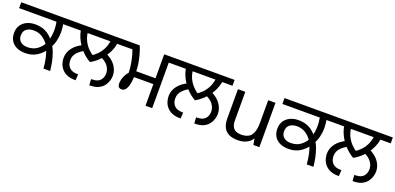

<svg xmlns="http://www.w3.org/2000/svg" viewBox="-5 -1397 4490 2182"><g transform="rotate(20 2240.0 -306.0)"><path d="M488 0Q483 -68 470 -126Q457 -184 435 -230L425 -254Q391 -309 344 -339.5Q297 -370 237 -370Q185 -370 151 -344.5Q117 -319 117 -267Q117 -217 149 -191.5Q181 -166 230 -166Q304 -166 350.5 -202Q397 -238 423 -286L430 -312Q445 -347 450 -386Q455 -425 455 -458Q455 -478 452 -505Q449 -532 445 -551H-7V-622H629V-551H526Q529 -536 532 -507.5Q535 -479 535 -458Q535 -403 521.5 -347Q508 -291 475 -243L462 -221Q425 -165 367 -129.5Q309 -94 229 -94Q170 -94 126 -115Q82 -136 58.5 -175Q35 -214 35 -268Q35 -324 61.5 -362.5Q88 -401 132 -421Q176 -441 230 -441Q307 -441 362 -411.5Q417 -382 458 -326L471 -309Q503 -266 522.5 -213.5Q542 -161 553 -106Q564 -51 569 0Z M959 -250Q904 -281 858 -328.5Q812 -376 781 -433.5Q750 -491 739 -551H615V-622H1303V-551H1179Q1171 -504 1151.5 -460.5Q1132 -417 1103.5 -378Q1075 -339 1038.5 -306.5Q1002 -274 959 -250ZM1097 -551H821Q829 -498 851.5 -455Q874 -412 907 -379Q940 -346 978 -322L940 -323Q979 -345 1011.5 -378Q1044 -411 1066.5 -454.5Q1089 -498 1097 -551ZM661 -193Q661 -261 705 -317.5Q749 -374 828 -408L868 -353Q816 -329 778.5 -289.5Q741 -250 741 -195Q741 -141 773 -107Q805 -73 876 -73H881L876 0H870Q808 0 767.5 -19Q727 -38 703.5 -67.5Q680 -97 670.5 -130.5Q661 -164 661 -193ZM1257 -194Q1257 -165 1247 -131.5Q1237 -98 1214 -68Q1191 -38 1150.5 -19Q1110 0 1048 0H1042L1037 -73H1048Q1115 -73 1146 -106.5Q1177 -140 1177 -191Q1177 -241 1144.5 -283Q1112 -325 1043 -353L1086 -412Q1178 -370 1217.5 -312.5Q1257 -255 1257 -194Z M1722 0V-261H1488Q1486 -206 1475.5 -165.5Q1465 -125 1446.5 -103Q1428 -81 1401 -81Q1381 -81 1367.5 -93Q1354 -105 1354 -139Q1354 -154 1359 -178.5Q1364 -203 1377.5 -232Q1391 -261 1415 -288Q1413 -331 1406.5 -376.5Q1400 -422 1389 -466.5Q1378 -511 1363 -551H1289V-622H1426Q1445 -576 1459 -526Q1473 -476 1481 -427Q1489 -378 1489 -332H1722V-622H1899V-551H1803V0Z M2229 -250Q2174 -281 2128 -328.5Q2082 -376 2051 -433.5Q2020 -491 2009 -551H1885V-622H2573V-551H2449Q2441 -504 2421.5 -460.5Q2402 -417 2373.5 -378Q2345 -339 2308.5 -306.5Q2272 -274 2229 -250ZM2367 -551H2091Q2099 -498 2121.5 -455Q2144 -412 2177 -379Q2210 -346 2248 -322L2210 -323Q2249 -345 2281.5 -378Q2314 -411 2336.5 -454.5Q2359 -498 2367 -551ZM1931 -193Q1931 -261 1975 -317.5Q2019 -374 2098 -408L2138 -353Q2086 -329 2048.5 -289.5Q2011 -250 2011 -195Q2011 -141 2043 -107Q2075 -73 2146 -73H2151L2146 0H2140Q2078 0 2037.5 -19Q1997 -38 1973.5 -67.5Q1950 -97 1940.5 -130.5Q1931 -164 1931 -193ZM2527 -194Q2527 -165 2517 -131.5Q2507 -98 2484 -68Q2461 -38 2420.5 -19Q2380 0 2318 0H2312L2307 -73H2318Q2385 -73 2416 -106.5Q2447 -140 2447 -191Q2447 -241 2414.5 -283Q2382 -325 2313 -353L2356 -412Q2448 -370 2487.5 -312.5Q2527 -255 2527 -194Z M3099 -536V0H3027L3014 -71H3010Q2993 -43 2966 -25Q2939 -7 2907 1.5Q2875 10 2840 10Q2776 10 2732.5 -10.5Q2689 -31 2667 -74Q2645 -117 2645 -185V-536H2734V-191Q2734 -127 2763 -95Q2792 -63 2853 -63Q2942 -63 2976.5 -113Q3011 -163 3011 -257V-536Z M3672 0Q3667 -68 3654 -126Q3641 -184 3619 -230L3609 -254Q3575 -309 3528 -339.5Q3481 -370 3421 -370Q3369 -370 3335 -344.5Q3301 -319 3301 -267Q3301 -217 3333 -191.5Q3365 -166 3414 -166Q3488 -166 3534.5 -202Q3581 -238 3607 -286L3614 -312Q3629 -347 3634 -386Q3639 -425 3639 -458Q3639 -478 3636 -505Q3633 -532 3629 -551H3177V-622H3813V-551H3710Q3713 -536 3716 -507.5Q3719 -479 3719 -458Q3719 -403 3705.5 -347Q3692 -291 3659 -243L3646 -221Q3609 -165 3551 -129.5Q3493 -94 3413 -94Q3354 -94 3310 -115Q3266 -136 3242.5 -175Q3219 -214 3219 -268Q3219 -324 3245.5 -362.5Q3272 -401 3316 -421Q3360 -441 3414 -441Q3491 -441 3546 -411.5Q3601 -382 3642 -326L3655 -309Q3687 -266 3706.5 -213.5Q3726 -161 3737 -106Q3748 -51 3753 0Z M4143 -250Q4088 -281 4042 -328.5Q3996 -376 3965 -433.5Q3934 -491 3923 -551H3799V-622H4487V-551H4363Q4355 -504 4335.5 -460.5Q4316 -417 4287.5 -378Q4259 -339 4222.5 -306.5Q4186 -274 4143 -250ZM4281 -551H4005Q4013 -498 4035.5 -455Q4058 -412 4091 -379Q4124 -346 4162 -322L4124 -323Q4163 -345 4195.5 -378Q4228 -411 4250.5 -454.5Q4273 -498 4281 -551ZM3845 -193Q3845 -261 3889 -317.5Q3933 -374 4012 -408L4052 -353Q4000 -329 3962.5 -289.5Q3925 -250 3925 -195Q3925 -141 3957 -107Q3989 -73 4060 -73H4065L4060 0H4054Q3992 0 3951.5 -19Q3911 -38 3887.5 -67.5Q3864 -97 3854.5 -130.5Q3845 -164 3845 -193ZM4441 -194Q4441 -165 4431 -131.5Q4421 -98 4398 -68Q4375 -38 4334.5 -19Q4294 0 4232 0H4226L4221 -73H4232Q4299 -73 4330 -106.5Q4361 -140 4361 -191Q4361 -241 4328.5 -283Q4296 -325 4227 -353L4270 -412Q4362 -370 4401.5 -312.5Q4441 -255 4441 -194Z"/></g></svg>

Font: hexlgurmukhi05
Style: Book
Weight: 400
Designer: Jelle Bosma - Monotype Design Team
Foundry: Monotype Imaging Inc.
Version: Version 2.003